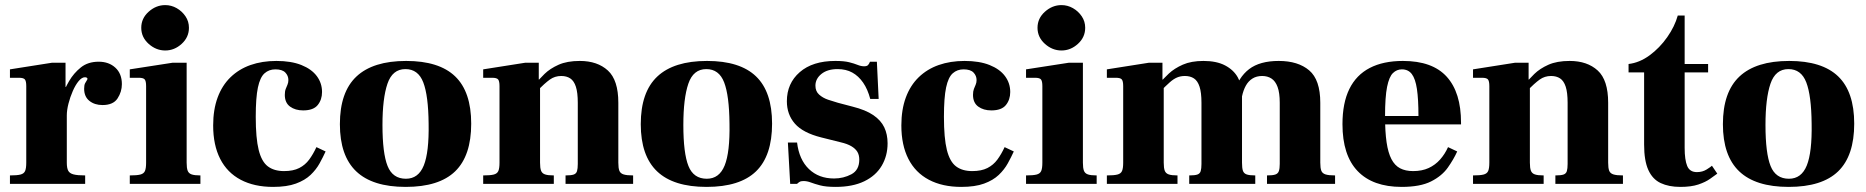

<svg xmlns="http://www.w3.org/2000/svg" viewBox="-20 -721 7320 753"><path d="M19 0V-33Q47 -33 60.5 -36.5Q74 -40 78.5 -50.5Q83 -61 83 -83V-383Q83 -403 77.5 -409.5Q72 -416 54 -416H19V-449L184 -475H237V-380H242V-83Q242 -62 247.5 -51.5Q253 -41 268.5 -37Q284 -33 314 -33V0ZM211 -268V-304Q214 -316 223.5 -344Q233 -372 251 -403Q269 -434 297 -456.5Q325 -479 367 -479Q407 -479 432.5 -455.5Q458 -432 458 -391Q458 -361 441 -335Q424 -309 382 -309Q351 -309 330.5 -325.5Q310 -342 310 -373Q310 -387 313.5 -394Q317 -401 320 -405Q323 -409 323 -412Q323 -415 320 -416.5Q317 -418 313 -418Q301 -418 288.5 -403Q276 -388 265.5 -364Q255 -340 248.5 -314.5Q242 -289 242 -268Z M489 0V-33Q517 -33 530.5 -36.5Q544 -40 548.5 -50.5Q553 -61 553 -83V-383Q553 -403 547.5 -409.5Q542 -416 524 -416H489V-449L657 -475H712V-83Q712 -62 716 -51.5Q720 -41 731.5 -37Q743 -33 766 -33V0ZM628 -523Q592 -523 563 -549Q534 -575 534 -612Q534 -649 563 -675Q592 -701 628 -701Q652 -701 673 -689Q694 -677 707.5 -657Q721 -637 721 -612Q721 -575 692.5 -549Q664 -523 628 -523Z M1051 12Q977 12 924 -16Q871 -44 843.5 -98Q816 -152 816 -229Q816 -291 833.5 -338.5Q851 -386 884 -418Q917 -450 962.5 -466Q1008 -482 1064 -482Q1122 -482 1162 -466Q1202 -450 1222.5 -422.5Q1243 -395 1243 -360Q1243 -330 1226 -309Q1209 -288 1169 -288Q1138 -288 1117.5 -303Q1097 -318 1097 -349Q1097 -363 1100.5 -372Q1104 -381 1107.5 -389Q1111 -397 1111 -407Q1111 -424 1099 -436.5Q1087 -449 1060 -449Q1035 -449 1017.5 -433.5Q1000 -418 991.5 -378Q983 -338 983 -263Q983 -179 994.5 -133Q1006 -87 1030.5 -68.5Q1055 -50 1094 -50Q1130 -50 1153.5 -62Q1177 -74 1192.5 -95Q1208 -116 1221 -144L1257 -127Q1247 -105 1233.5 -80.5Q1220 -56 1198 -35Q1176 -14 1140.5 -1Q1105 12 1051 12Z M1571 12Q1441 12 1377 -49Q1313 -110 1313 -234Q1313 -360 1378 -421Q1443 -482 1573 -482Q1702 -482 1765 -421.5Q1828 -361 1828 -236Q1828 -110 1765 -49Q1702 12 1571 12ZM1572 -20Q1621 -20 1642 -72Q1663 -124 1661 -236Q1660 -346 1640 -398Q1620 -450 1570 -450Q1519 -450 1499.5 -392.5Q1480 -335 1480 -231Q1480 -120 1500 -70Q1520 -20 1572 -20Z M2198 0V-33Q2220 -33 2230 -36.5Q2240 -40 2243 -50Q2246 -60 2246 -78V-318Q2246 -358 2238.5 -381Q2231 -404 2216.5 -413.5Q2202 -423 2181 -423Q2156 -423 2136.5 -409Q2117 -395 2086 -364L2080 -392Q2094 -410 2115.5 -431Q2137 -452 2170.5 -467Q2204 -482 2254 -482Q2323 -482 2364 -444.5Q2405 -407 2405 -318V-83Q2405 -62 2409 -51.5Q2413 -41 2425.5 -37Q2438 -33 2463 -33V0ZM1875 0V-33Q1903 -33 1916.5 -36.5Q1930 -40 1934.5 -50.5Q1939 -61 1939 -83V-383Q1939 -403 1933.5 -409.5Q1928 -416 1910 -416H1875V-449L2040 -475H2093V-409H2098V-83Q2098 -62 2102 -51.5Q2106 -41 2117.5 -37Q2129 -33 2152 -33V0Z M2751 12Q2621 12 2557 -49Q2493 -110 2493 -234Q2493 -360 2558 -421Q2623 -482 2753 -482Q2882 -482 2945 -421.5Q3008 -361 3008 -236Q3008 -110 2945 -49Q2882 12 2751 12ZM2752 -20Q2801 -20 2822 -72Q2843 -124 2841 -236Q2840 -346 2820 -398Q2800 -450 2750 -450Q2699 -450 2679.5 -392.5Q2660 -335 2660 -231Q2660 -120 2680 -70Q2700 -20 2752 -20Z M3257 12Q3219 12 3196.5 6Q3174 0 3159.5 -5.5Q3145 -11 3131 -11Q3121 -11 3115.5 -7.5Q3110 -4 3106 0H3079L3070 -162H3106Q3114 -95 3152.5 -58Q3191 -21 3251 -21Q3288 -21 3319 -37.5Q3350 -54 3350 -95Q3350 -113 3342.5 -125.5Q3335 -138 3319 -147.5Q3303 -157 3277 -163L3201 -182Q3129 -200 3097.5 -236Q3066 -272 3066 -324Q3066 -394 3116.5 -438Q3167 -482 3256 -482Q3290 -482 3310 -477Q3330 -472 3343.5 -466.5Q3357 -461 3369 -461Q3380 -461 3384.5 -466Q3389 -471 3392 -479H3419L3426 -333H3393Q3383 -371 3365 -397Q3347 -423 3322.5 -436.5Q3298 -450 3265 -450Q3225 -450 3201.5 -431Q3178 -412 3178 -385Q3178 -363 3192.5 -350Q3207 -337 3227.5 -330Q3248 -323 3266 -318L3323 -303Q3375 -290 3405 -269.5Q3435 -249 3448 -221.5Q3461 -194 3461 -159Q3461 -110 3438 -71Q3415 -32 3369.5 -10Q3324 12 3257 12Z M3750 12Q3676 12 3623 -16Q3570 -44 3542.5 -98Q3515 -152 3515 -229Q3515 -291 3532.5 -338.5Q3550 -386 3583 -418Q3616 -450 3661.5 -466Q3707 -482 3763 -482Q3821 -482 3861 -466Q3901 -450 3921.5 -422.5Q3942 -395 3942 -360Q3942 -330 3925 -309Q3908 -288 3868 -288Q3837 -288 3816.5 -303Q3796 -318 3796 -349Q3796 -363 3799.5 -372Q3803 -381 3806.5 -389Q3810 -397 3810 -407Q3810 -424 3798 -436.5Q3786 -449 3759 -449Q3734 -449 3716.5 -433.5Q3699 -418 3690.5 -378Q3682 -338 3682 -263Q3682 -179 3693.5 -133Q3705 -87 3729.5 -68.5Q3754 -50 3793 -50Q3829 -50 3852.5 -62Q3876 -74 3891.5 -95Q3907 -116 3920 -144L3956 -127Q3946 -105 3932.5 -80.5Q3919 -56 3897 -35Q3875 -14 3839.5 -1Q3804 12 3750 12Z M4004 0V-33Q4032 -33 4045.5 -36.5Q4059 -40 4063.5 -50.5Q4068 -61 4068 -83V-383Q4068 -403 4062.5 -409.5Q4057 -416 4039 -416H4004V-449L4172 -475H4227V-83Q4227 -62 4231 -51.5Q4235 -41 4246.5 -37Q4258 -33 4281 -33V0ZM4143 -523Q4107 -523 4078 -549Q4049 -575 4049 -612Q4049 -649 4078 -675Q4107 -701 4143 -701Q4167 -701 4188 -689Q4209 -677 4222.5 -657Q4236 -637 4236 -612Q4236 -575 4207.5 -549Q4179 -523 4143 -523Z M4949 0V-33Q4971 -33 4981.5 -36.5Q4992 -40 4995.5 -50Q4999 -60 4999 -78V-318Q4999 -357 4990.5 -380Q4982 -403 4966.5 -413Q4951 -423 4930 -423Q4908 -423 4892 -413Q4876 -403 4866 -385Q4856 -367 4851 -343L4818 -354Q4837 -418 4879 -450Q4921 -482 4995 -482Q5071 -482 5114.5 -445Q5158 -408 5158 -318V-83Q5158 -62 5162 -51.5Q5166 -41 5178.5 -37Q5191 -33 5216 -33V0ZM4321 0V-33Q4349 -33 4362.5 -36.5Q4376 -40 4380.5 -50.5Q4385 -61 4385 -83V-383Q4385 -403 4379.5 -409.5Q4374 -416 4356 -416H4321V-449L4486 -475H4539V-409H4544V-83Q4544 -62 4548 -51.5Q4552 -41 4563.5 -37Q4575 -33 4598 -33V0ZM4644 0V-33Q4666 -33 4676 -36.5Q4686 -40 4689 -50Q4692 -60 4692 -78V-318Q4692 -358 4684.5 -381Q4677 -404 4662.5 -413.5Q4648 -423 4627 -423Q4610 -423 4596 -417Q4582 -411 4567.5 -398Q4553 -385 4532 -364L4526 -392Q4542 -412 4564 -432.5Q4586 -453 4619 -467.5Q4652 -482 4700 -482Q4751 -482 4784.5 -464.5Q4818 -447 4834.5 -417.5Q4851 -388 4851 -350V-83Q4851 -62 4854.5 -51.5Q4858 -41 4869 -37Q4880 -33 4903 -33V0Z M5477 12Q5364 12 5304.5 -50Q5245 -112 5245 -234Q5245 -317 5272 -372Q5299 -427 5352 -454.5Q5405 -482 5482 -482Q5540 -482 5583 -466.5Q5626 -451 5654 -420Q5682 -389 5696 -344Q5710 -299 5710 -239V-233H5330V-266H5543Q5543 -332 5537 -372Q5531 -412 5517 -430.5Q5503 -449 5478 -449Q5458 -449 5443 -434.5Q5428 -420 5420 -380.5Q5412 -341 5412 -265Q5412 -204 5418 -163Q5424 -122 5437 -97Q5450 -72 5471 -61Q5492 -50 5522 -50Q5557 -50 5583 -62Q5609 -74 5628 -95.5Q5647 -117 5659 -144L5695 -127Q5681 -96 5658 -63.5Q5635 -31 5592.5 -9.5Q5550 12 5477 12Z M6080 0V-33Q6102 -33 6112 -36.5Q6122 -40 6125 -50Q6128 -60 6128 -78V-318Q6128 -358 6120.5 -381Q6113 -404 6098.5 -413.5Q6084 -423 6063 -423Q6038 -423 6018.5 -409Q5999 -395 5968 -364L5962 -392Q5976 -410 5997.5 -431Q6019 -452 6052.5 -467Q6086 -482 6136 -482Q6205 -482 6246 -444.5Q6287 -407 6287 -318V-83Q6287 -62 6291 -51.5Q6295 -41 6307.5 -37Q6320 -33 6345 -33V0ZM5757 0V-33Q5785 -33 5798.5 -36.5Q5812 -40 5816.5 -50.5Q5821 -61 5821 -83V-383Q5821 -403 5815.5 -409.5Q5810 -416 5792 -416H5757V-449L5922 -475H5975V-409H5980V-83Q5980 -62 5984 -51.5Q5988 -41 5999.5 -37Q6011 -33 6034 -33V0Z M6570 12Q6525 12 6493 -3Q6461 -18 6444.5 -54.5Q6428 -91 6428 -154V-437H6367V-470Q6410 -475 6449.5 -504Q6489 -533 6518.5 -575Q6548 -617 6560 -660H6587V-470H6679V-437H6587V-141Q6587 -94 6597 -70Q6607 -46 6635 -46Q6657 -46 6673.5 -56.5Q6690 -67 6694 -71L6715 -40Q6704 -32 6686.5 -19.5Q6669 -7 6641 2.5Q6613 12 6570 12Z M6995 12Q6865 12 6801 -49Q6737 -110 6737 -234Q6737 -360 6802 -421Q6867 -482 6997 -482Q7126 -482 7189 -421.5Q7252 -361 7252 -236Q7252 -110 7189 -49Q7126 12 6995 12ZM6996 -20Q7045 -20 7066 -72Q7087 -124 7085 -236Q7084 -346 7064 -398Q7044 -450 6994 -450Q6943 -450 6923.5 -392.5Q6904 -335 6904 -231Q6904 -120 6924 -70Q6944 -20 6996 -20Z"/></svg>

Font: Frank Ruhl Libre Black
Style: Regular
Weight: 900
Designer: Yanek Iontef
Foundry: Fontef
Version: Version 6.004